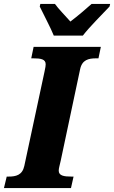

<svg xmlns="http://www.w3.org/2000/svg" viewBox="-42 -951 577 971"><path d="M230 -771H377C413 -818 477 -880 512 -918L515 -931H421C398 -910 346 -866 314 -842C293 -866 251 -909 236 -931H162L159 -918C177 -880 215 -809 230 -771ZM-22 0H317L330 -58H319C282 -58 255 -62 255 -88C255 -100 260 -115 265 -138L363 -600C373 -649 406 -656 445 -656H456L468 -714H128L116 -656H126C164 -656 189 -652 189 -626C189 -620 188 -610 183 -588L81 -112C71 -65 38 -58 2 -58H-8Z"/></svg>

Font: Noto Serif Condensed Black
Style: Italic
Weight: 900
Width: 3
Italic angle: -12°
Designer: Monotype Design Team
Foundry: Monotype Imaging Inc.
Version: Version 2.013